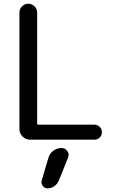

<svg xmlns="http://www.w3.org/2000/svg" viewBox="-20 -775 622 1037"><path d="M312.5 24.4Q332 24.4 343.8 41Q350.6 50.8 350.6 61.5Q350.6 68.4 347.7 76.2L296.9 202.1Q289.1 219.7 272.9 231Q256.8 242.2 236.3 242.2Q220.7 242.2 210.9 229Q201.2 215.8 205.1 200.2L241.2 78.1Q248 53.7 268.1 39.1Q288.1 24.4 312.5 24.4ZM180.7 -707V-109.4Q180.7 -101.6 187.5 -101.6H490.2Q506.8 -101.6 518.6 -89.8Q530.3 -78.1 530.3 -61Q530.3 -43.9 518.6 -32.2Q506.8 -20.5 490.2 -20.5H142.6Q119.1 -20.5 102.1 -37.6Q85 -54.7 85 -78.1V-707Q85 -726.6 99.1 -740.7Q113.3 -754.9 132.8 -754.9Q152.3 -754.9 166.5 -740.7Q180.7 -726.6 180.7 -707Z"/></svg>

Font: Gen Jyuu Gothic P Regular
Style: Regular
Weight: 400
Designer: [Source Han Sans]
Ryoko NISHIZUKA  (kana & ideographs); Paul D. Hunt (Latin, Greek & Cyrillic); Wenlong ZHANG  (bopomofo
Version: Version 1.002.20150607